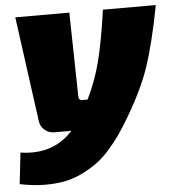

<svg xmlns="http://www.w3.org/2000/svg" viewBox="-65 -548 744 814"><g transform="rotate(-5 307.5 -141.0)"><path d="M403 -500H628Q597 -337 563 -237.5Q529 -138 451 -11Q433 18 417.5 40Q402 62 376.5 91.5Q351 121 325.5 141Q300 161 263 180.5Q226 200 186.5 209Q147 218 95.5 218Q44 218 -13 206L2 73Q140 94 225 0H153Q129 0 111.5 -15Q94 -30 91 -53L30 -500H260L267 -142Q267 -126 283 -126H305Q342 -201 363 -283.5Q384 -366 403 -500Z"/></g></svg>

Font: Exo 2.0 Black
Style: Italic
Weight: 900
Italic angle: -8°
Designer: Natanael Gama
Version: Version 1.001;PS 001.001;hotconv 1.0.70;makeotf.lib2.5.58329